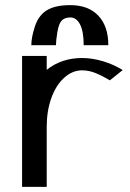

<svg xmlns="http://www.w3.org/2000/svg" viewBox="-20 -728 507 748"><path d="M102 -552H198Q198 -570 203.5 -603Q209 -636 220.5 -648Q232 -660 254 -660Q278 -660 292 -632.5Q306 -605 306 -552H402Q402 -626 363 -667Q324 -708 254 -708Q195 -708 162.5 -688Q130 -668 116 -625Q102 -582 102 -552ZM458 -455Q423 -477 381 -489.5Q339 -502 300 -502Q220 -502 162 -456V-510H66V0H162V-234Q162 -296 180 -346Q198 -396 230 -425Q262 -454 300 -454Q324 -454 348 -445Q372 -436 408 -415Z"/></svg>

Font: LXGW Marker Gothic
Style: Regular
Weight: 400
Version: Version 1.001